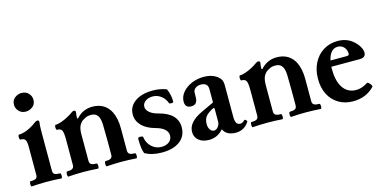

<svg xmlns="http://www.w3.org/2000/svg" viewBox="-66 -989 2680 1343"><g transform="rotate(-15 1274.0 -317.5)"><path d="M128 -512Q95 -512 76.5 -533Q58 -554 58 -579Q58 -611 80.5 -628.5Q103 -646 128 -646Q162 -646 180.5 -625.5Q199 -605 199 -579Q199 -547 176.5 -529.5Q154 -512 128 -512ZM31 4Q27 4 25.5 -5Q24 -14 25.5 -23.5Q27 -33 31 -33Q60 -33 71 -40Q82 -47 82 -66V-272Q82 -303 74.5 -318Q67 -333 38 -333Q34 -333 32.5 -342Q31 -351 32.5 -360Q34 -369 38 -369Q66 -369 100.5 -383.5Q135 -398 166 -422Q178 -431 186 -431Q199 -431 199 -418Q196 -397 195.5 -375.5Q195 -354 195 -333V-66Q195 -47 206 -40Q217 -33 245 -33Q250 -33 251.5 -23.5Q253 -14 251.5 -5Q250 4 245 4Q218 2 191.5 1Q165 0 138 0Q111 0 84.5 1Q58 2 31 4Z M296 4Q292 4 290.5 -5Q289 -14 290.5 -23.5Q292 -33 296 -33Q322 -33 334.5 -40Q347 -47 347 -66V-252Q347 -298 339.5 -315.5Q332 -333 303 -333Q299 -333 297.5 -342Q296 -351 297.5 -360Q299 -369 303 -369Q322 -369 347 -378Q372 -387 395 -399.5Q418 -412 431 -422Q443 -431 451 -431Q464 -431 464 -418Q460 -399 460 -373L466 -371Q513 -425 583 -425Q674 -425 714 -348Q726 -323 732 -293.5Q738 -264 738 -227V-66Q738 -47 750.5 -40Q763 -33 788 -33Q793 -33 794.5 -23.5Q796 -14 794.5 -5Q793 4 788 4Q761 2 734.5 1Q708 0 681 0Q654 0 627.5 1Q601 2 574 4Q570 4 568.5 -5Q567 -14 568.5 -23.5Q570 -33 574 -33Q600 -33 612.5 -40Q625 -47 625 -66V-173Q625 -249 623.5 -286Q622 -323 612 -342Q602 -360 589 -366Q576 -372 559 -372Q537 -372 523 -365.5Q509 -359 498 -352Q480 -339 470 -317.5Q460 -296 460 -255V-66Q460 -47 472.5 -40Q485 -33 510 -33Q515 -33 516.5 -23.5Q518 -14 516.5 -5Q515 4 510 4Q483 2 456.5 1Q430 0 403 0Q376 0 349.5 1Q323 2 296 4Z M973 11Q900 11 850 -18Q836 -52 836 -126Q836 -135 853 -135Q873 -135 873 -127Q878 -85 908.5 -56.5Q939 -28 979 -28Q1014 -28 1035.5 -45Q1057 -62 1057 -90Q1057 -143 973 -166Q910 -183 876.5 -217.5Q843 -252 843 -298Q843 -356 891.5 -390.5Q940 -425 1021 -425Q1074 -425 1120 -407Q1131 -382 1135.5 -358.5Q1140 -335 1140 -314Q1140 -305 1125 -305Q1111 -305 1109 -310Q1096 -345 1069 -365Q1042 -385 1009 -385Q977 -385 956 -369Q935 -353 935 -330Q935 -307 957.5 -288Q980 -269 1017 -260Q1151 -226 1151 -125Q1151 -61 1103.5 -25Q1056 11 973 11Z M1314 11Q1268 11 1240 -12Q1212 -35 1212 -73Q1212 -144 1315 -192L1407 -235V-332Q1407 -378 1356 -378Q1320 -378 1304 -351Q1300 -344 1300 -301Q1300 -248 1254 -248Q1210 -248 1210 -293Q1210 -329 1234.5 -359Q1259 -389 1300 -407Q1341 -425 1390 -425Q1446 -425 1483 -399Q1501 -386 1509.5 -371Q1518 -356 1518 -326V-97Q1518 -42 1554 -42Q1570 -42 1586 -59Q1591 -63 1599 -55.5Q1607 -48 1604 -43Q1570 11 1506 11Q1480 11 1455.5 0.5Q1431 -10 1418 -38Q1376 11 1314 11ZM1364 -43Q1381 -43 1394 -60Q1407 -77 1407 -97V-192L1400 -197Q1357 -175 1341 -154.5Q1325 -134 1325 -99Q1325 -75 1336.5 -59Q1348 -43 1364 -43Z M1631 4Q1627 4 1625.5 -5Q1624 -14 1625.5 -23.5Q1627 -33 1631 -33Q1657 -33 1669.5 -40Q1682 -47 1682 -66V-252Q1682 -298 1674.5 -315.5Q1667 -333 1638 -333Q1634 -333 1632.5 -342Q1631 -351 1632.5 -360Q1634 -369 1638 -369Q1657 -369 1682 -378Q1707 -387 1730 -399.5Q1753 -412 1766 -422Q1778 -431 1786 -431Q1799 -431 1799 -418Q1795 -399 1795 -373L1801 -371Q1848 -425 1918 -425Q2009 -425 2049 -348Q2061 -323 2067 -293.5Q2073 -264 2073 -227V-66Q2073 -47 2085.5 -40Q2098 -33 2123 -33Q2128 -33 2129.5 -23.5Q2131 -14 2129.5 -5Q2128 4 2123 4Q2096 2 2069.5 1Q2043 0 2016 0Q1989 0 1962.5 1Q1936 2 1909 4Q1905 4 1903.5 -5Q1902 -14 1903.5 -23.5Q1905 -33 1909 -33Q1935 -33 1947.5 -40Q1960 -47 1960 -66V-173Q1960 -249 1958.5 -286Q1957 -323 1947 -342Q1937 -360 1924 -366Q1911 -372 1894 -372Q1872 -372 1858 -365.5Q1844 -359 1833 -352Q1815 -339 1805 -317.5Q1795 -296 1795 -255V-66Q1795 -47 1807.5 -40Q1820 -33 1845 -33Q1850 -33 1851.5 -23.5Q1853 -14 1851.5 -5Q1850 4 1845 4Q1818 2 1791.5 1Q1765 0 1738 0Q1711 0 1684.5 1Q1658 2 1631 4Z M2357 11Q2298 11 2253 -16Q2208 -43 2183.5 -91Q2159 -139 2159 -203Q2159 -268 2184.5 -318Q2210 -368 2255.5 -396.5Q2301 -425 2359 -425Q2439 -425 2489 -367Q2521 -330 2521 -299Q2521 -262 2477 -262H2271Q2271 -254 2271 -244Q2271 -156 2304.5 -108Q2338 -60 2399 -60Q2439 -60 2481 -87Q2487 -91 2495.5 -83.5Q2504 -76 2510 -66Q2516 -56 2512 -52Q2452 11 2357 11ZM2350 -386Q2322 -386 2303.5 -365Q2285 -344 2277 -306H2394Q2412 -306 2412 -318Q2412 -348 2394.5 -367Q2377 -386 2350 -386Z"/></g></svg>

Font: Junicode
Style: Bold
Weight: 700
Designer: Peter S. Baker
Version: Version 2.100; ttfautohint (v1.8.4)